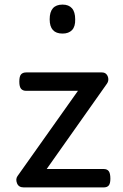

<svg xmlns="http://www.w3.org/2000/svg" viewBox="-20 -815 535 835"><path d="M83 0Q61 0 54 -18Q47 -36 56 -49L319 -420H94Q79 -420 71.5 -429Q64 -438 64 -460Q64 -483 71.5 -491.5Q79 -500 94 -500H423Q436 -500 443 -492Q450 -484 451 -472.5Q452 -461 445 -451L183 -80H431Q446 -80 453 -70.5Q460 -61 460 -38Q460 -17 453 -8.5Q446 0 431 0ZM252 -669Q224 -669 210 -684.5Q196 -700 196 -731Q196 -763 210 -779Q224 -795 252 -795Q279 -795 293 -779Q307 -763 307 -731Q308 -700 293.5 -684.5Q279 -669 252 -669Z"/></svg>

Font: Playwrite HR Lijeva
Style: Regular
Weight: 400
Designer: Veronika Burian, José Scaglione
Foundry: TypeTogether
Version: Version 1.002